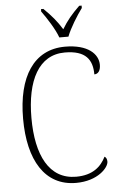

<svg xmlns="http://www.w3.org/2000/svg" viewBox="-62 -978 643 1031"><g transform="rotate(-5 259.5 -463.0)"><path d="M284 -776H333C350 -821 390 -885 418 -923V-936H405C362 -894 336 -863 309 -818C281 -863 255 -894 212 -936H199V-923C227 -885 268 -821 284 -776ZM306 10C424 10 483 -58 483 -89C483 -102 479 -112 470 -117C444 -65 399 -23 309 -23C164 -23 97 -157 97 -358C97 -560 165 -693 306 -693C419 -693 454 -641 454 -562C475 -562 488 -580 488 -611C488 -669 433 -724 310 -724C141 -724 52 -584 52 -358C52 -134 138 10 306 10Z"/></g></svg>

Font: Noto Serif Hebrew SemiCondensed ExtraLight
Style: Regular
Weight: 200
Width: 4
Designer: Monotype Design Team
Foundry: Monotype Imaging Inc.
Version: Version 2.004